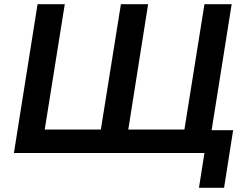

<svg xmlns="http://www.w3.org/2000/svg" viewBox="-20 -725 1176 910"><path d="M923 165 949 0H46L158 -705H287L192 -111H458L553 -705H682L588 -111H854L949 -705H1078L983 -108H1085L1042 165Z"/></svg>

Font: Nunito Sans 10pt
Style: Bold Italic
Weight: 700
Italic angle: -9°
Designer: Vernon Adams
Foundry: Vernon Adams
Version: Version 3.101;gftools[0.9.27]